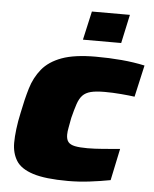

<svg xmlns="http://www.w3.org/2000/svg" viewBox="-52 -748 641 800"><g transform="rotate(5 269.0 -348.0)"><path d="M262 8Q167 8 115.5 -8.5Q64 -25 44.5 -56.5Q25 -88 25 -131Q25 -156 29 -189Q33 -222 41 -258Q52 -314 66 -361Q80 -408 109 -443.5Q138 -479 191 -498.5Q244 -518 333 -518Q389 -518 440.5 -513.5Q492 -509 538 -499L508 -366Q487 -369 451.5 -372Q416 -375 383 -375Q346 -375 324.5 -369.5Q303 -364 290.5 -351Q278 -338 270 -314.5Q262 -291 253 -255Q249 -232 245.5 -214.5Q242 -197 242 -184Q242 -164 250.5 -153.5Q259 -143 278.5 -139Q298 -135 331 -135Q359 -135 397.5 -138Q436 -141 467 -144L439 -11Q397 -3 351.5 2.5Q306 8 262 8ZM273 -584 300 -704H459L433 -584Z"/></g></svg>

Font: Saira Expanded ExtraBold
Style: Italic
Weight: 800
Width: 7
Italic angle: -12°
Designer: Hector Gatti with collaboration of the Omnibus-Type team
Foundry: Omnibus-Type
Version: Version 1.101